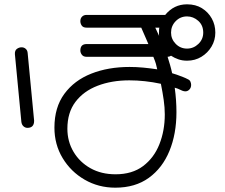

<svg xmlns="http://www.w3.org/2000/svg" viewBox="-20 -756 1040 889"><path d="M514 113Q436 113 372 76Q308 39 270 -24Q232 -87 232 -165Q232 -259 278 -321.5Q324 -384 402.5 -415Q481 -446 580 -446Q611 -446 643 -443Q675 -440 708 -435Q705 -449 702 -460Q699 -471 690 -493H381Q366 -493 359 -502.5Q352 -512 352 -522Q352 -552 381 -552H667Q664 -560 656.5 -576.5Q649 -593 642.5 -608.5Q636 -624 634 -628H381Q365 -628 358.5 -637.5Q352 -647 352 -658Q352 -671 360 -679Q368 -687 381 -687H745Q785 -736 846 -736Q886 -736 915 -718Q944 -700 960.5 -670.5Q977 -641 977 -605Q977 -570 959.5 -540.5Q942 -511 912.5 -493Q883 -475 846 -475Q824 -475 805.5 -481.5Q787 -488 772 -498Q764 -493 756 -493Q762 -474 767.5 -455Q773 -436 777 -417Q785 -415 799 -410Q813 -405 827 -399.5Q841 -394 848 -390Q858 -386 861.5 -378.5Q865 -371 865 -363Q865 -350 857 -341.5Q849 -333 838 -333Q832 -333 824 -336Q810 -343 803 -345.5Q796 -348 789 -350Q793 -321 795 -292.5Q797 -264 797 -237Q797 -136 764.5 -57Q732 22 669 67.5Q606 113 514 113ZM846 -531Q876 -531 898.5 -552.5Q921 -574 921 -605Q921 -639 898 -659.5Q875 -680 846 -680Q815 -680 793.5 -658Q772 -636 772 -605Q772 -575 793.5 -553Q815 -531 846 -531ZM717 -589Q716 -591 716 -600Q716 -608 716.5 -617.5Q717 -627 718 -628H699ZM107 -164Q97 -164 89 -171Q81 -178 79 -191L49 -505Q48 -522 58 -529.5Q68 -537 80 -537Q91 -537 99 -530Q107 -523 108 -511L138 -197Q138 -164 107 -164ZM515 51Q592 51 642.5 13Q693 -25 718 -88Q743 -151 743 -226Q743 -258 738 -293Q733 -328 725 -368Q688 -376 651 -380Q614 -384 579 -384Q497 -384 432 -359Q367 -334 329.5 -284.5Q292 -235 292 -160Q292 -101 320.5 -53Q349 -5 399 23Q449 51 515 51Z"/></svg>

Font: Hachi Maru Pop
Style: Regular
Weight: 400
Designer: Nontynet
Foundry: Nontynet
Version: Version 1.300